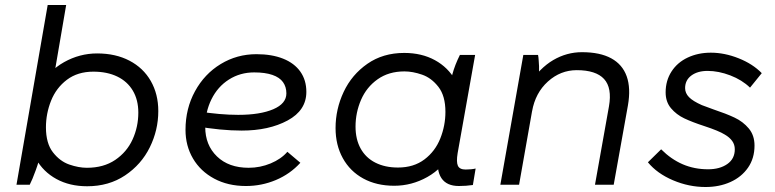

<svg xmlns="http://www.w3.org/2000/svg" viewBox="-20 -740 3104 769"><path d="M171 -720H245L195 -428H180L142 -124Q138 -99 123.5 -59Q109 -19 99 0H46ZM95 -221Q95 -318 134.5 -387Q174 -456 236.5 -491Q299 -526 369 -526Q443 -526 498.5 -497Q554 -468 584 -415.5Q614 -363 614 -295Q614 -219 580 -150Q546 -81 481 -37.5Q416 6 329 6Q259 6 206 -23Q153 -52 124 -104Q95 -156 95 -221ZM534 -289Q534 -340 512 -377Q490 -414 449.5 -433.5Q409 -453 354 -453Q291 -453 248 -420.5Q205 -388 184.5 -336.5Q164 -285 164 -230Q164 -166 192 -130Q220 -94 257.5 -81Q295 -68 328 -68Q395 -68 441.5 -99.5Q488 -131 511 -181.5Q534 -232 534 -289Z M723 -220Q723 -305 761 -374.5Q799 -444 864 -483.5Q929 -523 1007 -523Q1069 -523 1114 -505Q1159 -487 1183 -453Q1207 -419 1207 -372Q1207 -298 1132 -257.5Q1057 -217 948 -217Q865 -217 762 -235L773 -294Q862 -280 934 -280Q1022 -280 1074.5 -302.5Q1127 -325 1127 -366Q1127 -392 1113.5 -411Q1100 -430 1071 -440Q1042 -450 998 -450Q942 -450 897 -421.5Q852 -393 827 -342.5Q802 -292 802 -231Q802 -159 849 -113.5Q896 -68 976 -68Q1022 -68 1064 -85.5Q1106 -103 1131 -132L1183 -88Q1142 -43 1085 -19Q1028 5 965 5Q893 5 838 -24.5Q783 -54 753 -105Q723 -156 723 -220Z M1736 -115 1760 -113 1787 -423Q1788 -428 1792 -443Q1802 -480 1822 -520H1883L1813 -127Q1807 -91 1814 -76Q1821 -61 1845 -61Q1868 -61 1885 -65L1874 1Q1847 5 1818 5Q1769 5 1748 -26.5Q1727 -58 1736 -115ZM1833 -301Q1833 -204 1793.5 -135Q1754 -66 1691.5 -31Q1629 4 1559 4Q1488 4 1435 -25Q1382 -54 1353 -106.5Q1324 -159 1324 -227Q1324 -303 1356.5 -372Q1389 -441 1451.5 -484.5Q1514 -528 1599 -528Q1669 -528 1722 -499Q1775 -470 1804 -418Q1833 -366 1833 -301ZM1404 -233Q1404 -182 1424.5 -145Q1445 -108 1483.5 -88.5Q1522 -69 1574 -69Q1637 -69 1680 -101.5Q1723 -134 1743.5 -185.5Q1764 -237 1764 -292Q1764 -356 1736 -392Q1708 -428 1670.5 -441Q1633 -454 1600 -454Q1537 -454 1492.5 -422.5Q1448 -391 1426 -340Q1404 -289 1404 -233Z M2076 -520H2135Q2137 -510 2137.5 -499Q2138 -488 2139 -475Q2139 -458 2139 -441L2127 -385L2059 0H1984ZM2311 -531Q2383 -531 2428 -506.5Q2473 -482 2490 -434.5Q2507 -387 2495 -318L2438 0H2363L2419 -314Q2432 -388 2399.5 -423.5Q2367 -459 2290 -459Q2225 -459 2174.5 -413.5Q2124 -368 2111 -294L2096 -399Q2142 -468 2196 -499.5Q2250 -531 2311 -531Z M2575 -90 2628 -142Q2668 -102 2714.5 -82Q2761 -62 2816 -62Q2863 -62 2893 -83Q2923 -104 2923 -142Q2923 -161 2912.5 -175.5Q2902 -190 2883 -201Q2859 -216 2801 -235Q2752 -251 2720.5 -266Q2689 -281 2667.5 -306.5Q2646 -332 2646 -370Q2646 -417 2669.5 -453.5Q2693 -490 2734.5 -509.5Q2776 -529 2827 -529Q2882 -529 2938.5 -506.5Q2995 -484 3031 -447L2984 -389Q2952 -420 2905 -438Q2858 -456 2814 -456Q2774 -456 2749 -437.5Q2724 -419 2724 -387Q2724 -367 2739.5 -351Q2755 -335 2791 -319Q2814 -311 2837 -302Q2888 -285 2922 -269Q2956 -253 2979 -225.5Q3002 -198 3002 -157Q3002 -106 2976 -68.5Q2950 -31 2905.5 -11Q2861 9 2806 9Q2739 9 2675.5 -18Q2612 -45 2575 -90Z"/></svg>

Font: Fixel Italic Variable Display Thin
Style: Italic
Weight: 100
Italic angle: -10°
Designer: AlfaBravo + MacPaw
Foundry: Kyrylo Tkachov, Marchela Mozhyna, Serhii Makarenko, Maria Weinstein, Zakhar Kryvoshyya
Version: Version 1.210;Glyphs 3.2 (3217)